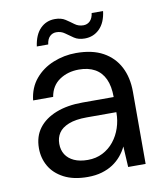

<svg xmlns="http://www.w3.org/2000/svg" viewBox="-78 -735 701 812"><g transform="rotate(-10 272.0 -329.0)"><path d="M234 12Q173 12 132 -9.5Q91 -31 71 -66Q51 -101 51 -143Q51 -194 77.5 -229Q104 -264 152.5 -283Q201 -302 266 -302H400Q400 -349 385.5 -380Q371 -411 343 -426.5Q315 -442 275 -442Q227 -442 191.5 -418Q156 -394 148 -347H62Q68 -401 99 -438Q130 -475 177 -494Q224 -513 275 -513Q345 -513 391 -487.5Q437 -462 460.5 -416.5Q484 -371 484 -310V0H409L404 -89Q394 -68 378.5 -49.5Q363 -31 342.5 -17.5Q322 -4 295 4Q268 12 234 12ZM247 -59Q282 -59 310.5 -73.5Q339 -88 359 -113Q379 -138 389.5 -169.5Q400 -201 400 -234V-237H273Q225 -237 195 -225Q165 -213 152 -193Q139 -173 139 -147Q139 -120 151.5 -100.5Q164 -81 188 -70Q212 -59 247 -59ZM323 -567Q296 -567 278 -579Q260 -591 244.5 -602.5Q229 -614 208 -614Q192 -614 180.5 -603Q169 -592 166 -569H117Q124 -619 149.5 -644.5Q175 -670 212 -670Q239 -670 256.5 -658.5Q274 -647 290 -635Q306 -623 327 -623Q344 -623 355.5 -634.5Q367 -646 370 -668H419Q413 -619 387 -593Q361 -567 323 -567Z"/></g></svg>

Font: DM Sans 17pt
Style: Regular
Weight: 400
Version: Version 4.004;gftools[0.9.30]